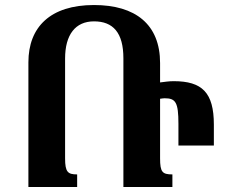

<svg xmlns="http://www.w3.org/2000/svg" viewBox="-20 -744 896 764"><path d="M287 0V-50C250 -50 239 -59 239 -114V-511C239 -606 280 -659 354 -659C430 -659 471 -614 471 -512V0H666V-50C626 -50 617 -59 617 -114V-351C624 -352 631 -353 635 -353C679 -353 690 -337 690 -251V-165H831V-248C831 -376 784 -421 671 -421C651 -421 635 -418 617 -416V-493C617 -647 519 -724 354 -724C181 -724 93 -637 93 -496V0Z"/></svg>

Font: Noto Serif Armenian SemiCondensed
Style: Bold
Weight: 700
Width: 4
Designer: Monotype Design Team
Foundry: Monotype Imaging Inc.
Version: Version 2.008